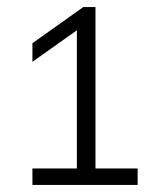

<svg xmlns="http://www.w3.org/2000/svg" viewBox="-20 -454 443 542"><path d="M249.5 21.5H368.5V68H71.5V21.5H197V-368.5L71.5 -279.5V-332L215 -434H249.5Z"/></svg>

Font: Encode Sans Semi Expanded Light
Style: Regular
Weight: 300
Width: 6
Designer: Multiple Designers
Foundry: Impallari Type
Version: Version 2.000